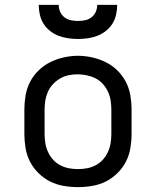

<svg xmlns="http://www.w3.org/2000/svg" viewBox="-20 -760 640 788"><path d="M300 8Q271 8 241.5 3Q212 -2 186 -15Q160 -28 138.5 -49Q117 -70 103.5 -96Q90 -122 85 -151.5Q80 -181 80 -210V-310Q80 -339 85 -368.5Q90 -398 103.5 -424Q117 -450 138.5 -471Q160 -492 186.5 -505Q213 -518 242 -524.5Q271 -531 300 -531Q329 -531 358 -524.5Q387 -518 413.5 -505Q440 -492 461.5 -471Q483 -450 496.5 -424Q510 -398 515 -368.5Q520 -339 520 -310V-210Q520 -181 515 -151.5Q510 -122 496.5 -96Q483 -70 461.5 -49Q440 -28 414 -15Q388 -2 358.5 3Q329 8 300 8ZM300 -66Q319 -66 337.5 -69.5Q356 -73 373 -82Q390 -91 402.5 -105Q415 -119 423 -136.5Q431 -154 434 -172.5Q437 -191 437 -210V-310Q437 -329 434 -348Q431 -367 423 -384Q415 -401 402 -415.5Q389 -430 372 -438.5Q355 -447 336 -451Q317 -455 298 -455Q279 -455 260.5 -451Q242 -447 226 -437.5Q210 -428 197 -414Q184 -400 176.5 -383Q169 -366 166 -347.5Q163 -329 163 -310V-210Q163 -191 166 -172.5Q169 -154 177 -136.5Q185 -119 197.5 -105Q210 -91 227 -82Q244 -73 262.5 -69.5Q281 -66 300 -66ZM300 -600Q280 -600 259.5 -603Q239 -606 220.5 -613Q202 -620 185.5 -633Q169 -646 158.5 -663Q148 -680 143.5 -700Q139 -720 139 -740H221Q221 -725 227 -711.5Q233 -698 244.5 -689Q256 -680 270.5 -677Q285 -674 300 -674Q315 -674 329.5 -677Q344 -680 355.5 -689Q367 -698 373 -711.5Q379 -725 379 -740H461Q461 -720 456.5 -700Q452 -680 441.5 -663Q431 -646 414.5 -633Q398 -620 379.5 -613Q361 -606 340.5 -603Q320 -600 300 -600Z"/></svg>

Font: Zed Mono Extended
Style: Regular
Weight: 400
Width: 7
Monospace: yes
Designer: Belleve Invis
Foundry: Belleve Invis
Version: Version 1.0.0; ttfautohint (v1.8.4)